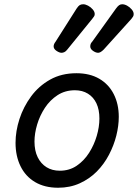

<svg xmlns="http://www.w3.org/2000/svg" viewBox="-20 -863 648 902"><path d="M253 19Q190 19 145 -7.5Q100 -34 76.5 -82Q53 -130 53 -192Q53 -247 71.5 -304Q90 -361 126 -410Q162 -459 215.5 -489Q269 -519 339 -519Q402 -519 446.5 -493Q491 -467 514.5 -420.5Q538 -374 538 -314Q538 -272 526.5 -226Q515 -180 492 -136Q469 -92 435 -57.5Q401 -23 355 -2Q309 19 253 19ZM261 -61Q306 -61 340.5 -84.5Q375 -108 398.5 -145Q422 -182 434.5 -224.5Q447 -267 447 -306Q447 -348 433 -377.5Q419 -407 393 -423Q367 -439 332 -439Q286 -439 250.5 -416Q215 -393 191 -356.5Q167 -320 154.5 -278Q142 -236 142 -198Q142 -155 157 -124.5Q172 -94 198.5 -77.5Q225 -61 261 -61ZM269 -615Q259 -615 245.5 -624Q232 -633 232 -645Q232 -651 234.5 -656.5Q237 -662 241 -667L340 -823Q348 -835 354.5 -839Q361 -843 371 -843Q381 -843 393.5 -836.5Q406 -830 415.5 -819Q425 -808 425 -797Q425 -790 421.5 -785.5Q418 -781 413 -774L296 -630Q289 -621 282 -618Q275 -615 269 -615ZM441 -615Q430 -615 417 -624Q404 -633 404 -645Q404 -651 406 -656.5Q408 -662 413 -667L525 -823Q533 -834 539.5 -838.5Q546 -843 554 -843Q565 -843 577 -836.5Q589 -830 598.5 -819Q608 -808 608 -797Q608 -790 605 -785Q602 -780 597 -774L467 -630Q459 -622 452.5 -618.5Q446 -615 441 -615Z"/></svg>

Font: Playwrite DE SAS
Style: Regular
Weight: 400
Designer: Veronika Burian, José Scaglione
Foundry: TypeTogether
Version: Version 1.002